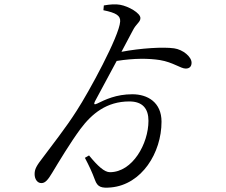

<svg xmlns="http://www.w3.org/2000/svg" viewBox="-20 -812 1040 882"><path d="M455 -765C514 -753 534 -740 532 -713C528 -646 388 -389 332 -303C282 -224 215 -140 179 -91C146 -49 139 -34 139 -12C139 11 152 30 171 29C188 29 201 13 219 -17C251 -70 302 -155 349 -219C402 -290 470 -346 574 -346C636 -346 662 -312 662 -257C662 -152 589 -21 485 -21C460 -21 430 -48 389 -98L370 -87C390 -49 403 -21 416 14C428 48 446 53 490 49C631 36 722 -110 722 -253C722 -342 658 -379 588 -379C513 -379 463 -354 426 -336C411 -329 411 -335 416 -346L516 -532C597 -545 664 -544 715 -536C775 -526 810 -497 833 -497C851 -497 860 -507 860 -524C860 -551 821 -584 780 -590C730 -597 628 -591 538 -574L590 -672C606 -704 625 -710 625 -729C625 -752 571 -783 532 -790C511 -794 485 -792 457 -787Z"/></svg>

Font: Noto Serif CJK KR
Style: Regular
Weight: 400
Designer: Ryoko NISHIZUKA 西塚涼子 (kana & ideographs); Frank Grießhammer (Latin, Greek & Cyrillic); Wenlong ZHANG 张文龙 (bopomofo); San
Foundry: Adobe
Version: Version 2.001;hotconv 1.1.0;makeotfexe 2.6.0